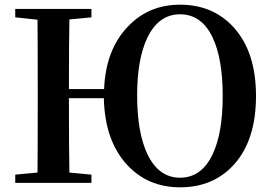

<svg xmlns="http://www.w3.org/2000/svg" viewBox="-20 -780 1160 819"><path d="M887 -122Q930 -212 930 -371Q930 -529 887 -620Q840 -719 748 -719Q657 -719 609 -620Q565 -529 565 -373Q565 -214 609 -122Q657 -22 748 -22Q840 -22 887 -122ZM424 -400Q431 -569 526 -667Q614 -760 748 -760Q889 -760 977 -663Q1072 -558 1072 -371Q1072 -182 978 -78Q890 19 748 19Q610 19 521 -78Q427 -181 423 -361H274Q274 -142 276 -44L370 -35V0H45V-35L140 -44Q141 -143 141 -346V-395Q141 -596 140 -696L45 -706V-742H370V-706L276 -697Q274 -599 274 -400Z"/></svg>

Font: Source Han Serif JP
Style: Bold
Weight: 700
Designer: Ryoko NISHIZUKA  (kana & ideographs); Frank Grießhammer (Latin, Greek & Cyrillic); Wenlong ZHANG  (bopomofo); Sandoll Co
Foundry: Adobe Systems Incorporated
Version: Version 1.000;PS 1;hotconv 16.6.53;makeotf.lib2.5.65590